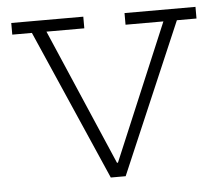

<svg xmlns="http://www.w3.org/2000/svg" viewBox="-43 -576 719 624"><g transform="rotate(-5 316.0 -264.0)"><path d="M385 -528.5H616.5V-490.5H552.5L342.5 0H294L79.5 -490.5H15.5V-528.5H250.5V-490.5H127L338 0L296 -46H339L302 0L508.5 -490.5H385Z"/></g></svg>

Font: Hepta Slab Light
Style: Regular
Weight: 300
Designer: Michael LaGattuta
Foundry: Michael LaGattuta
Version: Version 1.102